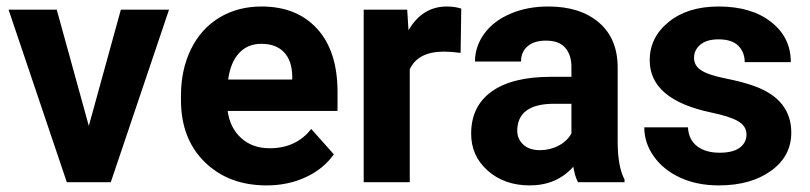

<svg xmlns="http://www.w3.org/2000/svg" viewBox="-20 -558 2480 588"><path d="M252 -172.4 350.1 -528.3H497.6L319.3 0H184.6L6.3 -528.3H153.8Z M796.4 9.8Q680.2 9.8 607.2 -61.5Q534.2 -132.8 534.2 -251.5V-265.1Q534.2 -344.7 564.9 -407.5Q595.7 -470.2 652.1 -504.2Q708.5 -538.1 780.8 -538.1Q889.2 -538.1 951.4 -469.7Q1013.7 -401.4 1013.7 -275.9V-218.3H677.2Q684.1 -166.5 718.5 -135.3Q752.9 -104 805.7 -104Q887.2 -104 933.1 -163.1L1002.4 -85.4Q970.7 -40.5 916.5 -15.4Q862.3 9.8 796.4 9.8ZM780.3 -423.8Q738.3 -423.8 712.2 -395.5Q686 -367.2 678.7 -314.5H875V-325.7Q874 -372.6 849.6 -398.2Q825.2 -423.8 780.3 -423.8Z M1390.6 -396Q1361.8 -399.9 1339.8 -399.9Q1259.8 -399.9 1234.9 -345.7V0H1093.8V-528.3H1227.1L1231 -465.3Q1273.4 -538.1 1348.6 -538.1Q1372.1 -538.1 1392.6 -531.7Z M1750 0Q1740.2 -19 1735.8 -47.4Q1684.6 9.8 1602.5 9.8Q1524.9 9.8 1473.9 -35.2Q1422.9 -80.1 1422.9 -148.4Q1422.9 -232.4 1485.1 -277.3Q1547.4 -322.3 1665 -322.8H1730V-353Q1730 -389.6 1711.2 -411.6Q1692.4 -433.6 1651.9 -433.6Q1616.2 -433.6 1595.9 -416.5Q1575.7 -399.4 1575.7 -369.6H1434.6Q1434.6 -415.5 1462.9 -454.6Q1491.2 -493.7 1543 -515.9Q1594.7 -538.1 1659.2 -538.1Q1756.8 -538.1 1814.2 -489Q1871.6 -439.9 1871.6 -351.1V-122.1Q1872.1 -46.9 1892.6 -8.3V0ZM1633.3 -98.1Q1664.6 -98.1 1690.9 -112.1Q1717.3 -126 1730 -149.4V-240.2H1677.2Q1571.3 -240.2 1564.5 -167L1564 -158.7Q1564 -132.3 1582.5 -115.2Q1601.1 -98.1 1633.3 -98.1Z M2266.1 -146Q2266.1 -171.9 2240.5 -186.8Q2214.8 -201.7 2158.2 -213.4Q1969.7 -252.9 1969.7 -373.5Q1969.7 -443.8 2028.1 -491Q2086.4 -538.1 2180.7 -538.1Q2281.2 -538.1 2341.6 -490.7Q2401.9 -443.4 2401.9 -367.7H2260.7Q2260.7 -397.9 2241.2 -417.7Q2221.7 -437.5 2180.2 -437.5Q2144.5 -437.5 2125 -421.4Q2105.5 -405.3 2105.5 -380.4Q2105.5 -356.9 2127.7 -342.5Q2149.9 -328.1 2202.6 -317.6Q2255.4 -307.1 2291.5 -293.9Q2403.3 -252.9 2403.3 -151.9Q2403.3 -79.6 2341.3 -34.9Q2279.3 9.8 2181.2 9.8Q2114.7 9.8 2063.2 -13.9Q2011.7 -37.6 1982.4 -78.9Q1953.1 -120.1 1953.1 -168H2086.9Q2088.9 -130.4 2114.7 -110.4Q2140.6 -90.3 2184.1 -90.3Q2224.6 -90.3 2245.4 -105.7Q2266.1 -121.1 2266.1 -146Z"/></svg>

Font: TypoPRO Roboto
Style: Bold
Weight: 700
Designer: Google
Version: Version 2.136; 2016